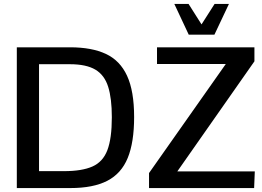

<svg xmlns="http://www.w3.org/2000/svg" viewBox="-20 -955 1331 975"><path d="M65.4 0V-714.8H335.9Q445.3 -714.8 517.3 -681.4Q589.4 -647.9 625.2 -570.3Q661.1 -492.7 661.1 -360.4Q661.1 -232.4 628.7 -153.1Q596.2 -73.7 524.9 -36.9Q453.6 0 336.9 0ZM178.2 -85.9H305.2Q396 -85.9 449.2 -109.4Q502.4 -132.8 525.1 -192.1Q547.9 -251.5 547.9 -359.9Q547.9 -455.1 529.3 -514.4Q510.7 -573.7 464.4 -601.3Q418 -628.9 335 -628.9H178.2ZM736.8 0V-76.2L1126.5 -629.9H777.3V-714.8H1272V-643.6L880.4 -84.5H1273.9L1270.5 0ZM938.5 -778.8 865.2 -935.1H937.5L1003.4 -831.1L1069.8 -935.1H1142.6L1068.8 -778.8Z"/></svg>

Font: Pontano Sans
Style: Bold
Weight: 700
Designer: Vernon Adams
Foundry: Vernon Adams
Version: Version 2.001